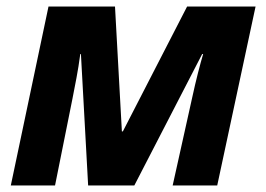

<svg xmlns="http://www.w3.org/2000/svg" viewBox="-20 -566 812 586"><path d="M13 0H148L201 -264C209 -306 218 -347 225 -401H227L249 0H390L597 -401H600C591 -371 578 -321 567 -270L507 0H643L760 -546H551L355 -165H352L331 -546H128Z"/></svg>

Font: Noto Sans
Style: Bold Italic
Weight: 700
Italic angle: -12°
Designer: Monotype Design Team
Foundry: Monotype Imaging Inc.
Version: Version 2.013